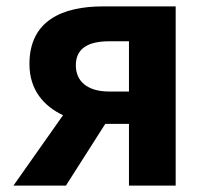

<svg xmlns="http://www.w3.org/2000/svg" viewBox="-20 -580 648 600"><path d="M321 -294C253 -294 217 -326 217 -376C217 -427 253 -451 321 -451H383V-294ZM22 0H186L309 -193H383V0H529V-560H302C174 -560 72 -515 72 -380C72 -299 117 -248 177 -220Z"/></svg>

Font: Source Han Sans KR
Style: Bold
Weight: 700
Designer: Ryoko NISHIZUKA 西塚涼子 (kana, bopomofo & ideographs); Paul D. Hunt (Latin, Greek & Cyrillic); Sandoll Communications 산돌커뮤니
Foundry: Adobe
Version: Version 2.004;hotconv 1.0.118;makeotfexe 2.5.65603